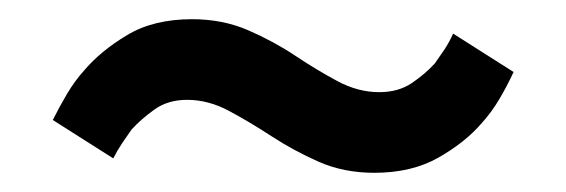

<svg xmlns="http://www.w3.org/2000/svg" viewBox="-20 -460 590 200"><path d="M370 -280Q338 -280 312 -291.5Q286 -303 263 -318Q240 -333 218.5 -344.5Q197 -356 175 -356Q155 -356 141 -346Q127 -336 117 -325Q112 -318 107 -310.5Q102 -303 98 -295L35 -335Q42 -349 50 -362.5Q58 -376 68 -387Q85 -407 112.5 -423.5Q140 -440 180 -440Q212 -440 238.5 -428.5Q265 -417 287.5 -402Q310 -387 331.5 -375.5Q353 -364 375 -364Q395 -364 409 -373.5Q423 -383 433 -394Q438 -401 443 -408.5Q448 -416 452 -425L515 -385Q508 -370 500 -356.5Q492 -343 482 -332Q465 -312 437 -296Q409 -280 370 -280Z"/></svg>

Font: Golos Text
Style: Regular
Weight: 400
Designer: A.Korolkova, Vitaly Kuzmin
Foundry: ParaType Ltd
Version: Version 2.004